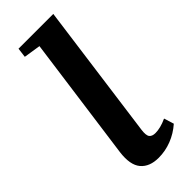

<svg xmlns="http://www.w3.org/2000/svg" viewBox="-247 -776 820 820"><g transform="rotate(-45 163.0 -366.5)"><path d="M165.5 10Q111 10 83.8 -22.2Q56.5 -54.5 65.5 -124.5L142.5 -687.5L66 -699.5L71.5 -743H281.5L198 -126.5Q194 -95.5 202.5 -85Q211 -74.5 230.5 -74.5Q245 -74.5 262.2 -78.8Q279.5 -83 300 -92.5L314 -47.5Q282 -19.5 244 -4.8Q206 10 165.5 10Z"/></g></svg>

Font: Merriweather 36pt SemiBold
Style: Italic
Weight: 600
Italic angle: -7.8°
Version: Version 2.101